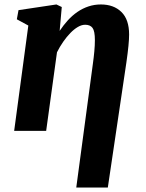

<svg xmlns="http://www.w3.org/2000/svg" viewBox="-20 -587 654 861"><path d="M322 254 396.5 -301Q400.5 -329.5 403 -356.8Q405.5 -384 405.5 -407Q405.5 -447.5 395 -461.8Q384.5 -476 362 -476Q346 -476 329 -466Q312 -456 295.5 -439Q279 -422 263.5 -399.8Q248 -377.5 235.5 -352.5L187 0H43.5L107 -472.5L55.5 -500.5L63 -541.5L233 -567L257 -555.5L247.5 -448.5Q264.5 -474 284.2 -495.8Q304 -517.5 327.2 -533.5Q350.5 -549.5 376.8 -558.2Q403 -567 432.5 -567Q490 -567 524.5 -533.2Q559 -499.5 559 -432Q559 -412 556 -381.2Q553 -350.5 547 -308.5L463.5 254Z"/></svg>

Font: Merriweather 20pt ExtraBold
Style: Italic
Weight: 800
Italic angle: -7.8°
Version: Version 2.101